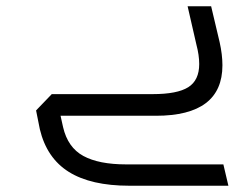

<svg xmlns="http://www.w3.org/2000/svg" viewBox="-20 -369 766 612"><path d="M708 223H392Q270 223 199.5 179Q129 135 107 43L95 -17L145 -69H467Q545 -69 580 -91Q615 -113 615 -165Q615 -193 606 -227L578 -349H653L680 -235Q689 -195 689 -161Q689 0 477 0H173L181 36Q196 101 245.5 128Q295 155 382 155H692Z"/></svg>

Font: Cairo
Style: Italic
Weight: 400
Italic angle: -13°
Designer: Mohamed Gaber, Accademia di Belle Arti di Urbino and others
Foundry: Kief Type Foundry, Accademia di Belle Arti di Urbino and others
Version: Version 3.011